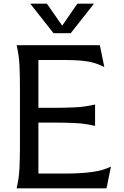

<svg xmlns="http://www.w3.org/2000/svg" viewBox="-20 -1020 671 1040"><path d="M521 -775 545 -657Q518 -671 488.5 -679.5Q459 -688 421 -691.5Q383 -695 328 -695H188V-436H273Q329 -436 385 -438.5Q441 -441 495 -454V-338Q441 -351 385 -353.5Q329 -356 273 -356H188V-80H336Q418 -80 479.5 -88.5Q541 -97 581 -118L557 0H70Q83 -54 85.5 -110Q88 -166 88 -222V-553Q88 -609 85.5 -665Q83 -721 70 -775ZM234 -1000 317 -881 399 -1000H489L363 -840H270L144 -1000Z"/></svg>

Font: Faculty Glyphic
Style: Regular
Weight: 400
Designer: Koto Studio, Dylan Young
Foundry: Koto Studio
Version: Version 1.004; ttfautohint (v1.8.4.7-5d5b)